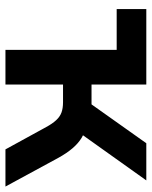

<svg xmlns="http://www.w3.org/2000/svg" viewBox="52 -596 544 687"><g transform="rotate(90 323.5 -252.0)"><path d="M158 0V-398H12V-504H282V-308H353L492 -504H625L444 -250L425 -288Q452 -285 472 -273Q492 -261 510 -240Q528 -219 545 -188L647 0H514L434 -146Q422 -168 409.5 -181.5Q397 -195 382 -200.5Q367 -206 345 -206H282V0Z"/></g></svg>

Font: Nunitoga
Style: Bold
Weight: 700
Designer: Vernon Adams
Foundry: Vernon Adams
Version: Version 1.0